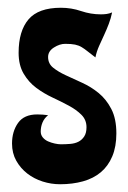

<svg xmlns="http://www.w3.org/2000/svg" viewBox="-20 -467 330 495"><path d="M240 -430Q248 -430 255 -431Q262 -432 269 -435Q266 -420 260.5 -405.5Q255 -391 248.5 -377Q242 -363 235.5 -348.5Q229 -334 226 -319Q214 -328 206 -334.5Q198 -341 190.5 -345.5Q183 -350 173.5 -352Q164 -354 148 -354Q134 -354 119 -344.5Q104 -335 104 -320Q104 -303 117 -292.5Q130 -282 149.5 -273Q169 -264 192 -253.5Q215 -243 234.5 -227Q254 -211 267 -186Q280 -161 280 -123Q280 -89 269.5 -64Q259 -39 240 -23Q221 -7 194 0.5Q167 8 135 8Q112 8 90 1Q68 -6 50.5 -19.5Q33 -33 22 -52.5Q11 -72 11 -97Q11 -128 26.5 -150Q42 -172 76 -172Q83 -172 90 -171.5Q97 -171 104 -170Q94 -162 89.5 -151Q85 -140 85 -128Q85 -119 90.5 -112.5Q96 -106 104 -102.5Q112 -99 121 -97Q130 -95 137 -95Q149 -95 161 -96Q173 -97 182 -101.5Q191 -106 197 -115Q203 -124 203 -139Q203 -158 190 -171Q177 -184 157.5 -194.5Q138 -205 115.5 -215.5Q93 -226 73.5 -240.5Q54 -255 41 -277Q28 -299 28 -331Q28 -387 53.5 -417Q79 -447 137 -447Q164 -447 189 -438.5Q214 -430 240 -430Z"/></svg>

Font: Fette Mikado
Style: Regular
Weight: 400
Designer: Peter Wiegel
Foundry: Peter Wiegel
Version: Version 1.000